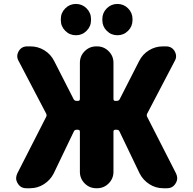

<svg xmlns="http://www.w3.org/2000/svg" viewBox="-20 -995 998 994"><path d="M825.2 -20.5Q786.1 -20.5 753.4 -41.5Q720.7 -62.5 703.1 -96.7L598.6 -314.5Q594.7 -323.2 585 -323.2H577.1Q567.4 -323.2 567.4 -313.5V-105.5Q567.4 -70.3 542.5 -45.4Q517.6 -20.5 482.4 -20.5H478.5Q443.4 -20.5 418.5 -45.4Q393.6 -70.3 393.6 -105.5V-313.5Q393.6 -323.2 383.8 -323.2H376Q366.2 -323.2 362.3 -314.5L257.8 -96.7Q240.2 -62.5 207.5 -41.5Q174.8 -20.5 135.7 -20.5H116.2Q86.9 -20.5 72.3 -44.9Q63.5 -58.6 63.5 -72.3Q63.5 -84 69.3 -96.7L218.8 -389.6Q223.6 -398.4 218.8 -407.2L76.2 -679.7Q69.3 -691.4 69.3 -704.1Q69.3 -716.8 77.1 -730.5Q91.8 -754.9 121.1 -754.9H137.7Q176.8 -754.9 210 -734.4Q243.2 -713.9 260.7 -678.7L361.3 -481.4Q366.2 -472.7 376 -472.7H383.8Q393.6 -472.7 393.6 -482.4V-669.9Q393.6 -705.1 418.5 -730Q443.4 -754.9 478.5 -754.9H482.4Q517.6 -754.9 542.5 -730Q567.4 -705.1 567.4 -669.9V-482.4Q567.4 -472.7 577.1 -472.7H585Q594.7 -472.7 599.6 -481.4L700.2 -678.7Q717.8 -713.9 751 -734.4Q784.2 -754.9 823.2 -754.9H839.8Q869.1 -754.9 883.8 -730.5Q891.6 -716.8 891.6 -704.1Q891.6 -691.4 884.8 -679.7L742.2 -407.2Q737.3 -398.4 742.2 -389.6L891.6 -96.7Q897.5 -84 897.5 -72.3Q897.5 -58.6 888.7 -44.9Q874 -20.5 844.7 -20.5ZM294.9 -890.6V-896.5Q294.9 -928.7 317.9 -951.7Q340.8 -974.6 373 -974.6Q405.3 -974.6 428.2 -951.7Q451.2 -928.7 451.2 -896.5V-890.6Q451.2 -858.4 428.2 -835.4Q405.3 -812.5 373 -812.5Q340.8 -812.5 317.9 -835.4Q294.9 -858.4 294.9 -890.6ZM509.8 -890.6V-896.5Q509.8 -928.7 532.7 -951.7Q555.7 -974.6 587.9 -974.6Q620.1 -974.6 643.1 -951.7Q666 -928.7 666 -896.5V-890.6Q666 -858.4 643.1 -835.4Q620.1 -812.5 587.9 -812.5Q555.7 -812.5 532.7 -835.4Q509.8 -858.4 509.8 -890.6Z"/></svg>

Font: Gen Jyuu GothicX Heavy
Style: Bold
Weight: 900
Designer: [Source Han Sans]
Ryoko NISHIZUKA  (kana & ideographs); Paul D. Hunt (Latin, Greek & Cyrillic); Wenlong ZHANG  (bopomofo
Version: Version 1.002.20150607